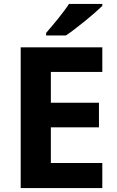

<svg xmlns="http://www.w3.org/2000/svg" viewBox="-20 -954 592 974"><path d="M499 -924V-934H330C301 -889 246 -824 214 -787V-774H314C366 -808 460 -886 499 -924ZM499 0V-127H238V-308H482V-433H238V-589H499V-714H85V0Z"/></svg>

Font: Noto Sans Canadian Aboriginal
Style: Bold
Weight: 700
Designer: Monotype Design Team, Typotheque's Kevin King
Foundry: Monotype Imaging Inc.
Version: Version 2.004